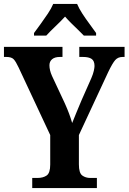

<svg xmlns="http://www.w3.org/2000/svg" viewBox="-20 -951 650 971"><path d="M143 0V-51H169Q198 -51 216 -63.5Q234 -76 234 -119V-268L74 -610Q60 -640 49 -651.5Q38 -663 12 -663H0V-714H296V-663H283Q257 -663 243.5 -651.5Q230 -640 230 -621Q230 -596 243 -567L308 -428Q321 -399 329.5 -376Q338 -353 345 -329Q354 -353 366.5 -382Q379 -411 392 -443L442 -556Q451 -577 454.5 -593Q458 -609 458 -617Q458 -643 443.5 -653Q429 -663 400 -663H381V-714H610V-663H600Q577 -663 563 -647.5Q549 -632 527 -586L379 -268V-120Q379 -76 396 -63.5Q413 -51 437 -51H470V0ZM152 -784Q166 -803 185 -829Q204 -855 222 -882Q240 -909 249 -931H370Q379 -909 396.5 -882Q414 -855 433.5 -829Q453 -803 466 -784V-771H404Q393 -783 375.5 -799.5Q358 -816 340 -834Q322 -852 309 -867Q288 -844 260 -817.5Q232 -791 214 -771H152Z"/></svg>

Font: Noto Serif Hebrew Condensed
Style: Bold
Weight: 700
Width: 3
Designer: Monotype Design Team
Foundry: Monotype Imaging Inc.
Version: Version 2.004; ttfautohint (v1.8.4.7-5d5b)